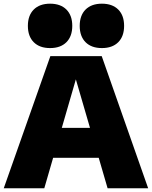

<svg xmlns="http://www.w3.org/2000/svg" viewBox="-20 -1002 809 1022"><path d="M0 0 248 -703.1H521.5L768.6 0H552.7L383.8 -579.6L215.8 0ZM195.3 -162.1V-321.3H571.3V-162.1ZM246.6 -746.1Q190.9 -746.1 159.7 -777.3Q128.4 -808.6 128.4 -864.3Q128.4 -919.9 159.7 -951.2Q190.9 -982.4 246.6 -982.4Q302.2 -982.4 333.5 -951.2Q364.7 -919.9 364.7 -864.3Q364.7 -808.6 333.5 -777.3Q302.2 -746.1 246.6 -746.1ZM522.5 -746.1Q466.8 -746.1 435.5 -777.3Q404.3 -808.6 404.3 -864.3Q404.3 -919.9 435.5 -951.2Q466.8 -982.4 522.5 -982.4Q578.1 -982.4 609.4 -951.2Q640.6 -919.9 640.6 -864.3Q640.6 -808.6 609.4 -777.3Q578.1 -746.1 522.5 -746.1Z"/></svg>

Font: Schibsted Grotesk Black
Style: Regular
Weight: 900
Designer: Bakken & Baeck AS, Henrik Kongsvoll
Foundry: Schibsted ASA
Version: Version 1.100;gftools[0.9.25]